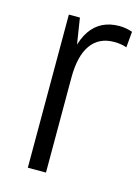

<svg xmlns="http://www.w3.org/2000/svg" viewBox="-90 -600 476 654"><g transform="rotate(15 148.0 -273.5)"><path d="M73 -540H112L137 -380V0H73ZM114 -349Q114 -446 148.5 -496.5Q183 -547 250 -547Q261 -547 273 -545Q285 -543 296 -539L291 -483Q271 -490 247 -490Q193 -490 165 -450.5Q137 -411 137 -335Z"/></g></svg>

Font: Pathway Extreme Condensed ExtraLight
Style: Regular
Weight: 250
Width: 3
Version: Version 1.001;gftools[0.9.26]